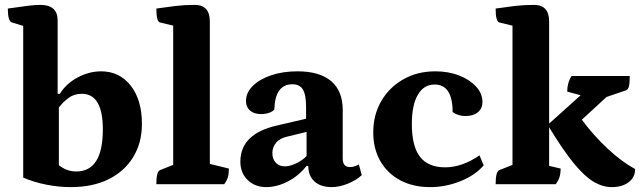

<svg xmlns="http://www.w3.org/2000/svg" viewBox="-20 -754 2627 786"><path d="M270 12Q221 12 170 2Q119 -8 75 -27V-648L29 -662Q12 -667 12 -719Q66 -727 95.5 -730.5Q125 -734 145 -734Q216 -734 216 -670V-370H225Q251 -412 298 -437Q345 -462 394 -462Q469 -462 515 -403.5Q561 -345 561 -247Q561 -169 525 -110.5Q489 -52 424 -20Q359 12 270 12ZM292 -52Q401 -52 401 -224Q401 -370 315 -370Q283 -370 260.5 -353Q238 -336 221 -314V-78Q253 -52 292 -52Z M620 0Q620 -53 636 -58L689 -79V-649L635 -662Q620 -666 620 -719Q660 -725 698 -729.5Q736 -734 777 -734Q839 -734 839 -666V-83L917 -64Q917 -43 913 -29Q909 -15 898 0Z M1069 12Q1024 12 994 -17Q964 -46 964 -92Q964 -206 1113 -240L1233 -268V-315Q1233 -366 1220 -387.5Q1207 -409 1177 -409Q1106 -409 1103 -306Q1096 -297 1081 -292Q1066 -287 1049 -287Q1020 -287 1003.5 -301.5Q987 -316 987 -340Q987 -375 1015 -402.5Q1043 -430 1090.5 -446Q1138 -462 1198 -462Q1288 -462 1335.5 -422Q1383 -382 1383 -304V-105Q1383 -70 1413 -70Q1423 -70 1433 -73.5Q1443 -77 1449 -81L1461 -37Q1437 -15 1402.5 -1.5Q1368 12 1338 12Q1293 12 1267.5 -11Q1242 -34 1242 -75H1235Q1204 -35 1159 -11.5Q1114 12 1069 12ZM1145 -73Q1166 -73 1191 -84.5Q1216 -96 1235 -115V-214L1157 -195Q1127 -189 1111 -170.5Q1095 -152 1095 -127Q1095 -103 1109 -88Q1123 -73 1145 -73Z M1741 12Q1671 12 1618.5 -16Q1566 -44 1537 -94.5Q1508 -145 1508 -212Q1508 -284 1541 -340.5Q1574 -397 1631.5 -429.5Q1689 -462 1762 -462Q1816 -462 1859.5 -445Q1903 -428 1929 -399.5Q1955 -371 1955 -337Q1955 -310 1936.5 -294.5Q1918 -279 1885 -279Q1856 -279 1833 -295Q1833 -408 1759 -408Q1715 -408 1690.5 -366Q1666 -324 1666 -246Q1666 -155 1699.5 -112Q1733 -69 1802 -69Q1872 -69 1943 -118L1960 -77Q1926 -37 1865.5 -12.5Q1805 12 1741 12Z M2009 0Q2009 -53 2025 -58L2078 -79V-649L2024 -662Q2009 -666 2009 -719Q2049 -725 2087 -729.5Q2125 -734 2166 -734Q2228 -734 2228 -666V-248L2357 -364L2302 -379Q2302 -415 2320 -443H2558Q2558 -412 2554.5 -399.5Q2551 -387 2542 -384L2463 -357L2362 -264Q2409 -200 2467.5 -145.5Q2526 -91 2580 -62Q2580 -28 2553.5 -8Q2527 12 2485 12Q2447 12 2410 -10Q2373 -32 2329 -85.5Q2285 -139 2228 -233V-75L2275 -64Q2275 -43 2270.5 -29Q2266 -15 2255 0Z"/></svg>

Font: Petrona ExtraBold
Style: Regular
Weight: 800
Designer: Ringo R. Seeber
Foundry: Ringo R. Seeber
Version: Version 2.001; ttfautohint (v1.8.3)